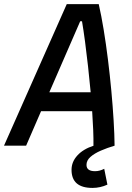

<svg xmlns="http://www.w3.org/2000/svg" viewBox="-43 -714 649 941"><path d="M410.2 207Q307.6 207 307.6 118.2Q307.6 79.1 336.2 47.9Q364.7 16.6 416 0H415Q415.5 -33.7 413.8 -77.1Q412.1 -120.6 408.7 -168.9H158.2L85 0H-23.4L284.2 -693.8H440.9Q453.6 -638.7 465.1 -568.6Q476.6 -498.5 486.1 -421.9Q495.6 -345.2 502.7 -268.8Q509.8 -192.4 513.9 -123.3Q518.1 -54.2 518.6 0Q482.4 10.7 450.9 24.4Q419.4 38.1 400.1 55.2Q380.9 72.3 380.9 94.2Q380.9 125 422.9 125Q445.3 125 467.8 113.3L483.4 190.9Q448.2 207 410.2 207ZM198.7 -261.7H401.4Q395.5 -325.7 388.4 -389.4Q381.3 -453.1 373.8 -510Q366.2 -566.9 358.9 -609.9H350.1Z"/></svg>

Font: CaskaydiaCove NFP
Style: Italic
Weight: 400
Italic angle: -10°
Designer: Aaron Bell
Foundry: Saja Typeworks
Version: Version 2111.001; VTT 6.35;Nerd Fonts 3.1.1